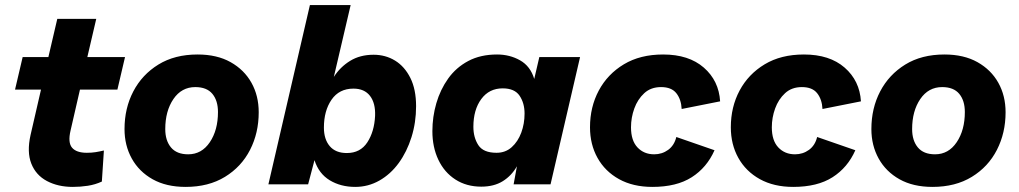

<svg xmlns="http://www.w3.org/2000/svg" viewBox="-20 -724 4003 754"><path d="M266 10Q208 10 164.5 -13Q121 -36 103 -81.5Q85 -127 100 -194L141 -372H39L69 -500H170L205 -650H358L323 -500H471L441 -372H294L257 -211Q246 -164 263 -144Q280 -124 321 -124Q340 -124 355.5 -126.5Q371 -129 388 -133L380 -11Q354 1 325 5.5Q296 10 266 10Z M709 10Q633 10 579.5 -20Q526 -50 497.5 -101.5Q469 -153 469 -217Q469 -299 503.5 -365Q538 -431 602 -470.5Q666 -510 756 -510Q832 -510 885.5 -480Q939 -450 967.5 -399Q996 -348 996 -283Q996 -202 962 -135.5Q928 -69 863.5 -29.5Q799 10 709 10ZM719 -118Q772 -118 804 -165.5Q836 -213 836 -284Q836 -329 814 -355.5Q792 -382 747 -382Q693 -382 661 -335Q629 -288 629 -217Q629 -172 651.5 -145Q674 -118 719 -118Z M1447 -509Q1494 -509 1531.5 -486Q1569 -463 1591.5 -418Q1614 -373 1614 -307Q1614 -243 1596 -185.5Q1578 -128 1546 -84Q1514 -40 1470 -15Q1426 10 1375 10Q1318 10 1275 -16Q1232 -42 1215 -95L1190 0H1034L1197 -704H1357L1291 -422Q1316 -461 1355 -485Q1394 -509 1447 -509ZM1342 -123Q1395 -123 1422.5 -165Q1450 -207 1453 -269Q1455 -319 1433 -347.5Q1411 -376 1368 -376Q1312 -376 1282 -332.5Q1252 -289 1252 -223Q1252 -177 1275 -150Q1298 -123 1342 -123Z M1870 9Q1812 9 1768.5 -19Q1725 -47 1701.5 -96.5Q1678 -146 1678 -209Q1678 -265 1693.5 -318.5Q1709 -372 1740 -415.5Q1771 -459 1819 -484.5Q1867 -510 1932 -510Q1982 -510 2022.5 -487Q2063 -464 2078 -414L2098 -500H2258L2142 0H1997L2010 -71Q1989 -34 1954.5 -12.5Q1920 9 1870 9ZM1930 -124Q1965 -124 1989.5 -146Q2014 -168 2027 -203Q2040 -238 2040 -278Q2040 -319 2020.5 -348Q2001 -377 1954 -377Q1901 -377 1870 -335Q1839 -293 1839 -226Q1839 -184 1858.5 -154Q1878 -124 1930 -124Z M2542 10Q2466 10 2411 -20.5Q2356 -51 2326.5 -104Q2297 -157 2297 -224Q2297 -304 2331.5 -368.5Q2366 -433 2430 -471.5Q2494 -510 2584 -510Q2685 -510 2744 -458.5Q2803 -407 2808 -326L2657 -296Q2655 -334 2636 -358Q2617 -382 2576 -382Q2536 -382 2510 -358Q2484 -334 2471 -298Q2458 -262 2458 -224Q2458 -172 2483.5 -145Q2509 -118 2549 -118Q2580 -118 2604 -135.5Q2628 -153 2636 -186L2786 -134Q2756 -66 2696.5 -28Q2637 10 2542 10Z M3095 10Q3019 10 2964 -20.5Q2909 -51 2879.5 -104Q2850 -157 2850 -224Q2850 -304 2884.5 -368.5Q2919 -433 2983 -471.5Q3047 -510 3137 -510Q3238 -510 3297 -458.5Q3356 -407 3361 -326L3210 -296Q3208 -334 3189 -358Q3170 -382 3129 -382Q3089 -382 3063 -358Q3037 -334 3024 -298Q3011 -262 3011 -224Q3011 -172 3036.5 -145Q3062 -118 3102 -118Q3133 -118 3157 -135.5Q3181 -153 3189 -186L3339 -134Q3309 -66 3249.5 -28Q3190 10 3095 10Z M3642 10Q3566 10 3512.5 -20Q3459 -50 3430.5 -101.5Q3402 -153 3402 -217Q3402 -299 3436.5 -365Q3471 -431 3535 -470.5Q3599 -510 3689 -510Q3765 -510 3818.5 -480Q3872 -450 3900.5 -399Q3929 -348 3929 -283Q3929 -202 3895 -135.5Q3861 -69 3796.5 -29.5Q3732 10 3642 10ZM3652 -118Q3705 -118 3737 -165.5Q3769 -213 3769 -284Q3769 -329 3747 -355.5Q3725 -382 3680 -382Q3626 -382 3594 -335Q3562 -288 3562 -217Q3562 -172 3584.5 -145Q3607 -118 3652 -118Z"/></svg>

Font: Prodigy Sans
Style: Bold Italic
Weight: 700
Italic angle: -13°
Designer: Wei Huang
Foundry: Wei Huang
Version: Version 1.003; ttfautohint (v1.8.3)